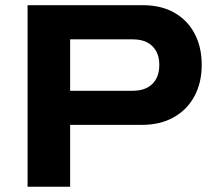

<svg xmlns="http://www.w3.org/2000/svg" viewBox="-20 -707 810 727"><path d="M84.4 0V-687.4H520.3Q590.3 -687.4 640.1 -659Q689.9 -630.6 716.8 -579.8Q743.8 -529 743.8 -461.4Q743.8 -394.1 716.3 -342.9Q688.9 -291.8 638 -263Q587.1 -234.1 515.7 -234.1H245.6V0ZM245.6 -363.3H482Q530.7 -363.3 557 -389.3Q583.2 -415.2 583.2 -461.2Q583.2 -492.2 571.2 -513.6Q559.1 -535 537.4 -546.5Q515.6 -558 482 -558H245.6Z"/></svg>

Font: Archivo SemiBold SemiExpanded
Style: Regular
Weight: 600
Width: 6
Version: Version 2.001